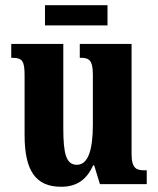

<svg xmlns="http://www.w3.org/2000/svg" viewBox="-20 -704 604 734"><path d="M152 -607H391V-684H152ZM214 10C272 10 311 -16 336 -72H340L362 0H541V-53H533C503 -53 483 -58 483 -116V-536H285V-483H288C318 -483 335 -477 335 -419V-227C335 -134 318 -74 274 -74C232 -74 222 -118 222 -215V-536H23V-483H26C67 -483 74 -470 74 -413V-188C74 -53 115 10 214 10Z"/></svg>

Font: Noto Serif Armenian ExtraCondensed ExtraBold
Style: Regular
Weight: 800
Width: 2
Designer: Monotype Design Team
Foundry: Monotype Imaging Inc.
Version: Version 2.008